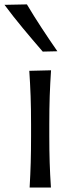

<svg xmlns="http://www.w3.org/2000/svg" viewBox="-45 -838 333 858"><path d="M87.4 0Q90.8 -58.1 92.3 -111.8Q93.8 -165.5 93.8 -230V-282.7Q93.8 -352.5 91.8 -408.2Q89.8 -463.9 85.9 -521.5L183.1 -523.9Q179.2 -465.3 177.2 -409.2Q175.3 -353 175.3 -282.7V-230Q175.3 -165.5 177 -111.8Q178.7 -58.1 182.6 0ZM146 -607.4Q101.1 -659.2 57.9 -711.2Q14.6 -763.2 -24.9 -816.4L75.2 -818.4Q106.4 -766.1 140.6 -713.9Q174.8 -661.6 211.4 -608.9Z"/></svg>

Font: Pinar DS2-Regular
Style: Regular
Weight: 400
Designer: Amin Abedi
Version: Version 2.000